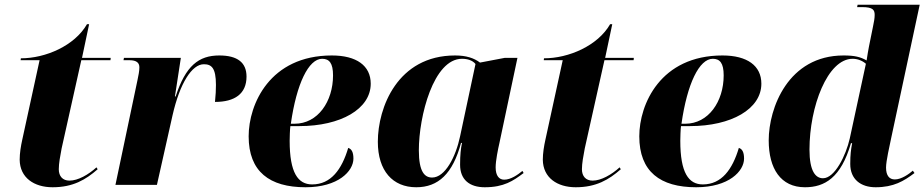

<svg xmlns="http://www.w3.org/2000/svg" viewBox="-20 -780 3900 810"><path d="M202 10C288 10 342 -22 392 -66L387 -74C353 -43 309 -18 273 -18C244 -18 228 -37 228 -66C228 -90 234 -123 240 -154L323 -526H446L447 -536H326L356 -678H347C295 -587 172 -534 68 -534L67 -526H147L74 -191C68 -164 63 -134 63 -106C64 -30 124 10 202 10Z M560 -442 467 0H642L708 -294C739 -430 790 -509 840 -509C872 -509 891 -494 891 -422C891 -402 890 -378 887 -350C970 -350 1020 -384 1020 -457C1020 -516 982 -546 905 -546C818 -546 763 -502 721 -373H718L743 -536H503L501 -526H526C556 -526 568 -515 568 -496C568 -479 564 -462 560 -442Z M1269 10C1407 10 1471 -58 1471 -111C1471 -140 1462 -152 1449 -156C1422 -65 1376 -2 1297 -2C1237 -2 1202 -51 1202 -186C1202 -197 1203 -235 1205 -248H1243C1417 -248 1544 -320 1544 -427C1544 -503 1484 -546 1380 -546C1118 -546 1029 -340 1029 -205C1029 -56 1117 10 1269 10ZM1223 -258H1207C1231 -427 1282 -532 1339 -532C1369 -532 1385 -514 1385 -462C1385 -352 1321 -258 1223 -258Z M1736 10C1829 10 1890 -47 1925 -177H1929C1924 -152 1921 -128 1921 -85C1921 -22 1961 10 2025 10C2106 10 2145 -17 2189 -50L2184 -59C2165 -43 2135 -22 2107 -22C2086 -22 2071 -38 2071 -74C2071 -102 2081 -151 2087 -177L2163 -536H2110L2005 -516C1980 -535 1947 -546 1900 -546C1657 -546 1574 -326 1574 -182C1574 -59 1637 10 1736 10ZM1803 -31C1772 -31 1747 -54 1747 -146C1747 -290 1809 -532 1929 -532C1953 -532 1974 -525 1986 -510L1921 -205C1903 -119 1858 -31 1803 -31Z M2409 10C2495 10 2549 -22 2599 -66L2594 -74C2560 -43 2516 -18 2480 -18C2451 -18 2435 -37 2435 -66C2435 -90 2441 -123 2447 -154L2530 -526H2653L2654 -536H2533L2563 -678H2554C2502 -587 2379 -534 2275 -534L2274 -526H2354L2281 -191C2275 -164 2270 -134 2270 -106C2271 -30 2331 10 2409 10Z M2917 10C3055 10 3119 -58 3119 -111C3119 -140 3110 -152 3097 -156C3070 -65 3024 -2 2945 -2C2885 -2 2850 -51 2850 -186C2850 -197 2851 -235 2853 -248H2891C3065 -248 3192 -320 3192 -427C3192 -503 3132 -546 3028 -546C2766 -546 2677 -340 2677 -205C2677 -56 2765 10 2917 10ZM2871 -258H2855C2879 -427 2930 -532 2987 -532C3017 -532 3033 -514 3033 -462C3033 -352 2969 -258 2871 -258Z M3376 10C3459 10 3528 -30 3570 -176H3575C3570 -149 3567 -129 3567 -88C3567 -24 3611 10 3674 10C3750 10 3793 -16 3838 -50L3831 -60C3815 -46 3783 -23 3755 -23C3732 -23 3718 -39 3718 -73C3718 -101 3733 -165 3740 -199L3860 -760H3598L3596 -750H3617C3663 -750 3670 -738 3670 -717C3670 -703 3667 -687 3663 -668L3646 -584C3644 -572 3638 -542 3636 -525C3610 -540 3585 -546 3539 -546C3305 -546 3223 -324 3223 -188C3223 -68 3274 10 3376 10ZM3452 -28C3421 -28 3395 -57 3395 -149C3395 -330 3471 -532 3577 -532C3598 -532 3618 -524 3633 -511L3565 -196C3549 -125 3502 -28 3452 -28Z"/></svg>

Font: Noto Serif Display ExtraBold
Style: Italic
Weight: 800
Italic angle: -12°
Designer: Monotype Design Team
Foundry: Monotype Imaging Inc.
Version: Version 2.009